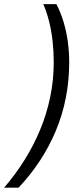

<svg xmlns="http://www.w3.org/2000/svg" viewBox="-94 -736 384 915"><path d="M-74.2 158.2Q-20 95.2 23.4 25.6Q66.9 -43.9 97.9 -119.1Q128.9 -194.3 145.5 -274.7Q162.1 -355 162.1 -439.5Q162.1 -489.7 156.7 -539.1Q151.4 -588.4 140.1 -633.5Q128.9 -678.7 112.3 -716.3H174.8Q194.8 -677.7 208.5 -632.8Q222.2 -587.9 229 -538.8Q235.8 -489.7 235.8 -439Q235.8 -351.6 219.7 -270Q203.6 -188.5 172.4 -113.5Q141.1 -38.6 96.4 29.5Q51.8 97.7 -5.4 158.2Z"/></svg>

Font: Open Sans SemiCondensed
Style: Italic
Weight: 400
Width: 4
Italic angle: -12°
Designer: Monotype Design Team
Foundry: Monotype Imaging Inc.
Version: Version 3.000